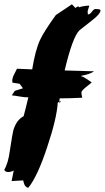

<svg xmlns="http://www.w3.org/2000/svg" viewBox="-63 -685 488 894"><path d="M405 -637Q405 -620 363 -588Q335 -566 307 -544Q275 -513 238 -357L375 -353Q355 -339 315 -332V-330Q326 -329 364 -301Q350 -290 337 -279Q316 -262 316 -255Q316 -245 320 -230Q260 -227 215 -227L213 -212L220 -216L215 -204L213 -212L206 -207Q201 -132 157 -1Q112 136 69 189Q51 188 45 155L-9 158L1 109Q-12 116 -24 116Q-40 116 -43 105Q-25 76 -17 16Q-5 -63 -1 -78Q13 -126 47 -144Q55 -173 69 -232Q55 -231 29.5 -235.5Q4 -240 -8 -241L6 -262L44 -274L28 -295L-5 -300Q-6 -308 -6 -308Q-6 -321 1.5 -336Q9 -351 16 -365L87 -362Q101 -450 123 -498Q142 -539 197 -615L272 -665L288 -648L301 -656L305 -651Q326 -658 353 -659Q349 -647 345 -633L346 -618Q355 -617 364.5 -630Q374 -643 381 -643Q405 -643 405 -637Z"/></svg>

Font: Ode an Erik AH
Style: Regular
Weight: 400
Designer: Andreas Höfeld
Foundry: Fontgrube AH
Version: Version 2.00